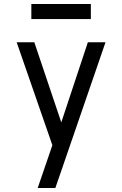

<svg xmlns="http://www.w3.org/2000/svg" viewBox="-20 -743 616 968"><path d="M170 205H259L299 89L512 -530H423L289 -126L153 -530H64L244 -11L218 65Q206 100 194 135Q182 170 170 205ZM438 -647V-723H138V-647Z"/></svg>

Font: Iosevka Sparkle
Style: Regular
Weight: 400
Designer: Belleve Invis
Foundry: Belleve Invis
Version: Version 4.5.0; ttfautohint (v1.8.3)